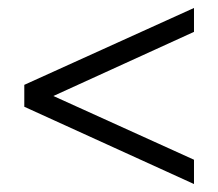

<svg xmlns="http://www.w3.org/2000/svg" viewBox="-20 -462 548 482"><path d="M467 0 41 -194V-249L467 -442V-382L114 -221L467 -61Z"/></svg>

Font: Pomorsky Unicode
Style: Medium
Weight: 500
Version: 1.1